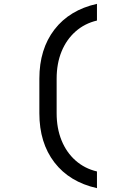

<svg xmlns="http://www.w3.org/2000/svg" viewBox="-20 -860 640 1000"><path d="M485 120Q342 88 263.5 -14Q185 -116 185 -270V-450Q185 -604 263.5 -706Q342 -808 485 -840V-753Q421 -738 373.5 -696Q326 -654 300.5 -591.5Q275 -529 275 -450V-270Q275 -192 300.5 -129Q326 -66 373.5 -24Q421 18 485 33Z"/></svg>

Font: JetBrainsMono Nerd Font Mono
Style: Regular
Weight: 400
Monospace: yes
Designer: Philipp Nurullin, Konstantin Bulenkov
Foundry: JetBrains
Version: Version 2.304; ttfautohint (v1.8.4.7-5d5b);Nerd Fonts 2.3.0